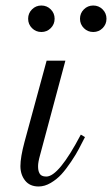

<svg xmlns="http://www.w3.org/2000/svg" viewBox="-20 -664 406 696"><path d="M54 -62Q54 -94 69 -150L149 -444H217L125 -101Q118 -76 118 -62Q118 -54 119 -48Q120 -42 123 -36Q126 -30 132 -27Q138 -24 148 -24Q193 -24 273 -176L288 -167Q275 -142 265.5 -123.5Q256 -105 237.5 -77.5Q219 -50 202.5 -32Q186 -14 164 -1Q142 12 120 12Q88 12 71 -9.5Q54 -31 54 -62ZM284 -562Q270 -576 270 -596Q270 -616 284 -630Q298 -644 318 -644Q338 -644 352 -630Q366 -616 366 -596Q366 -576 352 -562Q338 -548 318 -548Q298 -548 284 -562ZM96 -562Q82 -576 82 -596Q82 -616 96 -630Q110 -644 130 -644Q150 -644 164 -630Q178 -616 178 -596Q178 -576 164 -562Q150 -548 130 -548Q110 -548 96 -562Z"/></svg>

Font: Old Standard TT
Style: Italic
Weight: 400
Italic angle: -15.2°
Designer: Alexey Kryukov <alexios@thessalonica.org.ru>
Version: Version 2.2